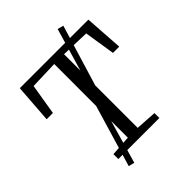

<svg xmlns="http://www.w3.org/2000/svg" viewBox="-255 -970 1191 1191"><g transform="rotate(-45 340.5 -374.5)"><path d="M297.5 -52V-698L110.5 -692L77 -489H22L40.5 -743H642L659 -489H604L572 -692L383.5 -698V-52L522 -43V0H162V-43ZM176.5 76.5 314 -385.5 343 -415.5 466 -836.5 505.5 -826 378.5 -408 348 -373.5 215.5 86.5Z"/></g></svg>

Font: Merriweather Light
Style: Regular
Weight: 300
Version: Version 2.100